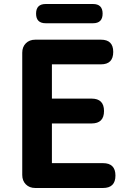

<svg xmlns="http://www.w3.org/2000/svg" viewBox="-20 -938 655 958"><path d="M156 0Q127 0 109 -18Q91 -36 91 -65V-675Q91 -704 109 -722Q127 -740 156 -740H484Q545 -740 545 -679Q545 -617 484 -617H239V-446H437Q499 -446 499 -384Q499 -322 437 -322H239V-124H494Q556 -124 556 -62Q556 0 494 0H323ZM208 -822Q160 -822 160 -870Q160 -918 208 -918H444Q492 -918 492 -870Q492 -822 444 -822H326Z"/></svg>

Font: GenSenRounded JP B
Style: Regular
Weight: 700
Version: Version 1.501;PS 1;hotconv 16.6.51;makeotf.lib2.5.65220